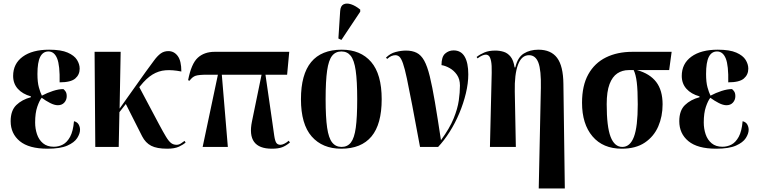

<svg xmlns="http://www.w3.org/2000/svg" viewBox="-20 -828 4270 1082"><path d="M248 10Q143 10 91.5 -32.5Q40 -75 40 -145Q40 -205 72 -236Q104 -267 154 -280V-285Q107 -298 80.5 -327.5Q54 -357 54 -400Q54 -469 108 -508.5Q162 -548 257 -548Q324 -548 361.5 -531.5Q399 -515 414 -490.5Q429 -466 429 -441Q429 -407 404 -385.5Q379 -364 316 -364Q318 -459 302 -498.5Q286 -538 253 -538Q222 -538 206.5 -507.5Q191 -477 191 -411Q191 -365 199 -336Q207 -307 216 -289Q246 -305 278.5 -315.5Q311 -326 337 -326Q343 -322 349.5 -312.5Q356 -303 356 -286Q356 -265 342.5 -250Q329 -235 306 -235Q287 -235 262.5 -247.5Q238 -260 215 -277Q202 -261 190 -226Q178 -191 178 -138Q178 -103 188.5 -71.5Q199 -40 222.5 -20.5Q246 -1 283 -1Q311 -1 334.5 -13.5Q358 -26 375 -57Q392 -88 397 -145Q416 -140 423.5 -126Q431 -112 431 -97Q431 -75 415 -50Q399 -25 359.5 -7.5Q320 10 248 10Z M517 0 513 -536H660L654 -216L801 -423Q829 -461 848 -487Q867 -513 885.5 -526.5Q904 -540 929 -540Q961 -540 981.5 -512.5Q1002 -485 1002 -425Q952 -435 913 -432Q874 -429 839.5 -408Q805 -387 770 -343L765 -337L876 -128Q900 -83 915.5 -57.5Q931 -32 944 -22Q957 -12 975 -12Q988 -12 999.5 -19.5Q1011 -27 1020 -34L1026 -25Q1013 -13 988.5 -1.5Q964 10 922 10Q864 10 832 -6.5Q800 -23 781 -60L689 -242L653 -196L649 0Z M1122 0 1208 -407H1148Q1101 -407 1082.5 -401Q1064 -395 1048 -373L1040 -376Q1058 -469 1094.5 -502.5Q1131 -536 1190 -536H1610L1598 -407H1476L1513 -151Q1521 -93 1525.5 -63Q1530 -33 1537.5 -22.5Q1545 -12 1561 -12Q1570 -12 1583 -18.5Q1596 -25 1607 -35L1614 -25Q1591 -6 1569.5 2Q1548 10 1512 10Q1368 10 1400 -144L1454 -407H1230L1264 0Z M1903 10Q1797 10 1736.5 -59Q1676 -128 1676 -269Q1676 -548 1906 -548Q2012 -548 2071.5 -479Q2131 -410 2131 -269Q2131 -128 2073.5 -59Q2016 10 1903 10ZM1905 0Q1938 0 1957.5 -25Q1977 -50 1985 -108.5Q1993 -167 1993 -269Q1993 -372 1984.5 -430.5Q1976 -489 1956.5 -513.5Q1937 -538 1904 -538Q1871 -538 1851.5 -513.5Q1832 -489 1823.5 -430.5Q1815 -372 1815 -269Q1815 -167 1823.5 -108.5Q1832 -50 1852 -25Q1872 0 1905 0ZM1904 -603 1887 -611 1897 -766Q1899 -795 1916 -803.5Q1933 -812 1958 -804Q1983 -796 2010 -774V-762Z M2347 0Q2321 -141 2303 -235Q2285 -329 2273 -385.5Q2261 -442 2251 -470.5Q2241 -499 2231 -508Q2221 -517 2208 -517Q2198 -517 2186.5 -512.5Q2175 -508 2162 -496L2155 -503Q2179 -527 2209.5 -535Q2240 -543 2268 -543Q2303 -543 2328 -530.5Q2353 -518 2370.5 -486.5Q2388 -455 2402 -398Q2416 -341 2431 -252.5Q2446 -164 2465 -38Q2514 -105 2536.5 -160.5Q2559 -216 2565.5 -262Q2572 -308 2572 -346Q2572 -382 2555 -406.5Q2538 -431 2513.5 -444.5Q2489 -458 2468 -461Q2468 -508 2488.5 -526Q2509 -544 2536 -544Q2578 -544 2598.5 -509Q2619 -474 2619 -409Q2619 -359 2605.5 -302.5Q2592 -246 2568.5 -190Q2545 -134 2514 -85Q2483 -36 2449 0Z M3016 234 3028 -333Q3030 -433 3014 -475Q2998 -517 2961 -517Q2919 -517 2899 -463Q2879 -409 2881 -312L2887 0H2741L2751 -418Q2752 -461 2747.5 -483Q2743 -505 2735.5 -512.5Q2728 -520 2718 -520Q2699 -520 2671 -499L2666 -507Q2685 -522 2710 -532.5Q2735 -543 2772 -543Q2796 -543 2818.5 -536Q2841 -529 2857.5 -508.5Q2874 -488 2880 -448H2884Q2897 -505 2932 -526.5Q2967 -548 3014 -548Q3085 -548 3119.5 -502Q3154 -456 3155 -355L3163 234Z M3484 10Q3378 10 3319 -59.5Q3260 -129 3260 -249Q3260 -346 3295.5 -409.5Q3331 -473 3395 -504.5Q3459 -536 3544 -536H3765L3751 -433H3570Q3642 -413 3678 -366Q3714 -319 3714 -240Q3714 -172 3689.5 -115.5Q3665 -59 3614 -24.5Q3563 10 3484 10ZM3487 0Q3531 0 3552.5 -57Q3574 -114 3574 -240Q3574 -319 3568.5 -364Q3563 -409 3551 -433H3523Q3487 -433 3459 -414.5Q3431 -396 3415 -354Q3399 -312 3399 -241Q3399 -114 3421 -57Q3443 0 3487 0Z M4016 10Q3911 10 3859.5 -32.5Q3808 -75 3808 -145Q3808 -205 3840 -236Q3872 -267 3922 -280V-285Q3875 -298 3848.5 -327.5Q3822 -357 3822 -400Q3822 -469 3876 -508.5Q3930 -548 4025 -548Q4092 -548 4129.5 -531.5Q4167 -515 4182 -490.5Q4197 -466 4197 -441Q4197 -407 4172 -385.5Q4147 -364 4084 -364Q4086 -459 4070 -498.5Q4054 -538 4021 -538Q3990 -538 3974.5 -507.5Q3959 -477 3959 -411Q3959 -365 3967 -336Q3975 -307 3984 -289Q4014 -305 4046.5 -315.5Q4079 -326 4105 -326Q4111 -322 4117.5 -312.5Q4124 -303 4124 -286Q4124 -265 4110.5 -250Q4097 -235 4074 -235Q4055 -235 4030.5 -247.5Q4006 -260 3983 -277Q3970 -261 3958 -226Q3946 -191 3946 -138Q3946 -103 3956.5 -71.5Q3967 -40 3990.5 -20.5Q4014 -1 4051 -1Q4079 -1 4102.5 -13.5Q4126 -26 4143 -57Q4160 -88 4165 -145Q4184 -140 4191.5 -126Q4199 -112 4199 -97Q4199 -75 4183 -50Q4167 -25 4127.5 -7.5Q4088 10 4016 10Z"/></svg>

Font: Noto Serif Display Condensed
Style: Bold
Weight: 700
Width: 3
Designer: Monotype Design Team
Foundry: Monotype Imaging Inc.
Version: Version 2.009